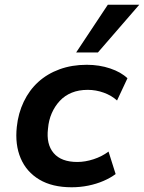

<svg xmlns="http://www.w3.org/2000/svg" viewBox="-20 -782 609 812"><path d="M283 10Q201 10 146.5 -22.5Q92 -55 67.5 -112.5Q43 -170 51 -245Q57 -303 80.5 -352Q104 -401 142 -435.5Q180 -470 232 -489Q284 -508 347 -508Q400 -508 446 -492.5Q492 -477 519 -451L475 -357Q452 -378 419 -390Q386 -402 351 -402Q313 -402 283.5 -390Q254 -378 233 -355.5Q212 -333 199 -303.5Q186 -274 183 -238Q175 -172 207 -134.5Q239 -97 307 -97Q340 -97 375.5 -108.5Q411 -120 439 -141L469 -46Q448 -30 418 -17Q388 -4 353.5 3Q319 10 283 10ZM302 -560 436 -762H569L394 -560Z"/></svg>

Font: Nunito Sans 8pt
Style: Bold Italic
Weight: 700
Italic angle: -9°
Version: Version 3.101;gftools[0.9.27]